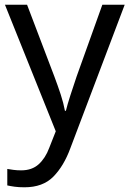

<svg xmlns="http://www.w3.org/2000/svg" viewBox="-20 -556 550 816"><path d="M1 -536H95L211 -231Q226 -191 238 -154.5Q250 -118 256 -85H260Q266 -110 279 -150.5Q292 -191 306 -232L415 -536H510L279 74Q251 150 206.5 195Q162 240 84 240Q60 240 42 237.5Q24 235 11 232V162Q22 164 37.5 166Q53 168 70 168Q116 168 144.5 142Q173 116 189 73L217 2Z"/></svg>

Font: Noto Sans Soyombo
Style: Regular
Weight: 400
Designer: Monotype Design Team
Foundry: Monotype Imaging Inc.
Version: Version 2.001; ttfautohint (v1.8.4.7-5d5b)